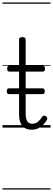

<svg xmlns="http://www.w3.org/2000/svg" viewBox="-20 -1030 428 1550"><path d="M236 17Q202 17 179.5 3Q157 -11 145.5 -38.5Q134 -66 134 -106V-452H57Q46 -452 42 -457.5Q38 -463 38 -475Q38 -488 42 -494Q46 -500 57 -500H134V-711Q134 -721 140.5 -725.5Q147 -730 160 -730Q174 -730 180.5 -725.5Q187 -721 187 -711V-500H324Q335 -500 339 -494Q343 -488 343 -475Q343 -463 339 -457.5Q335 -452 324 -452H187V-117Q187 -76 198.5 -53.5Q210 -31 242 -31Q267 -31 286 -46.5Q305 -62 322 -89Q328 -97 335.5 -96.5Q343 -96 351 -91Q359 -85 361 -77.5Q363 -70 359 -63Q345 -38 326.5 -20Q308 -2 285 7.5Q262 17 236 17ZM54 -270Q43 -270 39 -276Q35 -282 35 -292Q35 -303 39 -310Q43 -317 54 -317H322Q333 -317 337 -310Q341 -303 341 -292Q341 -282 337 -276Q333 -270 322 -270ZM0 490H388V500H0ZM0 -20H388V0H0ZM0 -505H388V-500H0ZM0 -1010H388V-1000H0Z"/></svg>

Font: Playwrite NG Modern Guides
Style: Regular
Weight: 400
Designer: Veronika Burian, José Scaglione
Foundry: TypeTogether
Version: Version 1.003